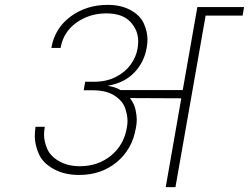

<svg xmlns="http://www.w3.org/2000/svg" viewBox="-20 -769 1023 789"><path d="M983 -740 977 -705H825L701 0H661L725 -365L514 -366Q532 -342 537 -318Q542 -294 542 -277Q542 -260 538 -241Q523 -155 459.5 -102.5Q396 -50 305 -50Q244 -50 199.5 -75Q155 -100 139 -137.5Q123 -175 123 -210Q123 -228 126 -248H164Q161 -231 161 -215Q161 -188 174 -157.5Q187 -127 223 -106.5Q259 -86 308 -86Q383 -86 436 -129.5Q489 -173 501 -243Q504 -258 504 -272Q504 -295 494.5 -324Q485 -353 451.5 -375.5Q418 -398 360 -398H324L330 -433H366Q417 -433 455.5 -452.5Q494 -472 516.5 -503Q539 -534 545 -568Q548 -584 548 -599Q548 -645 515.5 -679.5Q483 -714 417 -714Q347 -714 293.5 -675.5Q240 -637 229 -572H191Q205 -653 270 -701Q335 -749 423 -749Q477 -749 516.5 -727.5Q556 -706 571 -672.5Q586 -639 586 -607Q586 -591 583 -574Q573 -514 532.5 -471.5Q492 -429 425 -417L424 -416Q453 -412 475 -399H731L791 -740Z"/></svg>

Font: Fz Poppins ExtLt
Style: Italic
Weight: 200
Italic angle: -10°
Designer: Ninad Kale (Devanagari), Jonny Pinhorn (Latin)
Foundry: Indian Type Foundry
Version: Vit hóa bi Vntype.Com & FontZin.Com